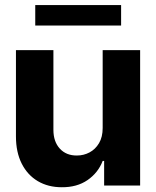

<svg xmlns="http://www.w3.org/2000/svg" viewBox="-20 -748 629 774"><path d="M393.9 -232V-545.9H544.9V0H399.8V-99.2H393.9Q375.6 -51.6 333 -22.1Q290.3 7.3 228.9 6.8Q174.1 6.8 132.5 -17.7Q90.9 -42.3 67.6 -88.3Q44.3 -134.4 44.3 -198V-545.9H195.3V-224.6Q195.3 -177 221.2 -148.8Q247.1 -120.6 290.2 -121.1Q317.4 -121.1 340.9 -133.6Q364.5 -146.1 379.2 -170.8Q393.9 -195.6 393.9 -232ZM468.2 -727.5V-645.1H122.1V-727.5Z"/></svg>

Font: Inter Tight
Style: Regular
Weight: 400
Designer: Rasmus Andersson
Foundry: rsms
Version: Version 3.002